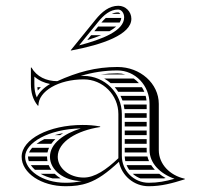

<svg xmlns="http://www.w3.org/2000/svg" viewBox="-20 -640 700 665"><path d="M319.8 -548 306.8 -532H359.3C368.3 -537.1 376.1 -542.5 382.3 -548ZM295.5 -518C291.1 -512.7 286.8 -507.3 282.5 -502H285.2C301.6 -507 316.7 -512.4 330.2 -518ZM367.1 -592H396.6C394.2 -595.4 391.2 -597 389 -597C381.3 -597 374.1 -595.2 367.1 -592ZM346.5 -578C341.4 -573.3 336.3 -568 331.2 -562H394.5C397.7 -567.2 399.6 -572.5 399.9 -578ZM226 -465C335.9 -485.5 435 -520.5 435 -575C435 -599.8 414.8 -620 390 -620C358.1 -620 332.8 -599 310.7 -571.7L225 -466ZM254.1 -482.9 320 -564.1C339.5 -588.1 361.2 -607 389 -607C400.6 -607 410 -594.9 410 -580C410 -533.6 335.2 -504 254.1 -482.9ZM328.4 -382H414.5C405.8 -384.6 396.5 -386 387 -386C366.7 -386 347.1 -384.6 328.4 -382ZM443.3 -368H340.9C348.9 -363.4 356.4 -358 363.3 -352H461.1C455.8 -358 449.8 -363.4 443.3 -368ZM471.5 -338H377.3C381.7 -333 385.7 -327.6 389.4 -322H479.8C477.5 -327.6 474.7 -333 471.5 -338ZM484.4 -308H397.3C399.9 -302.8 402.1 -297.5 404.1 -292H487.4C486.8 -297.5 485.8 -302.8 484.4 -308ZM488 -202V-218H412V-202ZM488 -188H412V-172H488ZM488 -158H412V-142H488ZM488 -128H412V-112H488.3C488.1 -114.6 488 -117.3 488 -120ZM488 -278H408.2C409.4 -272.8 410.4 -267.4 411 -262H488ZM488 -248H412C412 -247 412 -246 412 -245V-232H488ZM496.1 -82C493.8 -87.1 492 -92.5 490.6 -98H412C412.2 -92.5 412.8 -87.2 414 -82ZM503.7 -68H418.4C420.8 -62.3 423.8 -57 427.3 -52H516.3C511.6 -57 507.4 -62.4 503.7 -68ZM531.6 -38H439.8C447.6 -31.1 456.6 -25.6 466.6 -22H546.8C549.2 -22.5 551.5 -22.9 553.8 -23.4C545.9 -27.7 538.5 -32.6 531.6 -38ZM162.5 -22H190.6C182.8 -26.6 175.7 -32 169.5 -38H120.8C132.7 -31.2 146.7 -25.7 162.5 -22ZM79.7 -82H144.5C143.5 -86.9 143 -91.9 143 -97C143 -97.3 143 -97.7 143 -98H77C77 -97.7 77 -97.3 77 -97C77 -92.1 77.9 -87 79.7 -82ZM86.8 -68C90.6 -62.5 95.3 -57.1 101 -52H157.5C154 -57 151 -62.4 148.7 -68ZM169.8 -172H188.3C191.7 -174.5 195.2 -176.8 198.8 -179C188.5 -177 178.9 -174.7 169.8 -172ZM133.3 -158C123.1 -153 114.2 -147.6 106.7 -142H157.8C161.8 -147.7 166.4 -153 171.5 -158ZM91.2 -128C86.5 -122.7 82.9 -117.3 80.5 -112H144.5C145.7 -117.5 147.5 -122.9 149.8 -128ZM121.5 -338H109.4C109.7 -333.6 110.2 -329.6 110.7 -326.5C114.3 -330.8 117.9 -334.6 121.5 -338ZM390 -245V-92C348 -52 308.1 -25 270 -25C220.3 -25 180 -57.3 180 -97C180 -149 246.7 -188 327 -200V-202C305.8 -205.7 287.6 -207.2 266.1 -207.2C149.6 -207.2 55 -157.9 55 -97C55 -40.7 123.1 5 207 5C235.3 5 259.6 2.5 286 -7C318.7 -18.7 350.7 -41 392 -79.7C401.4 -31.4 444 5 495 5C539.6 5 577 -5.4 620 -19V-21C568 -32.4 530 -71.8 530 -120V-280C530 -350.7 465.9 -408 387 -408C311.4 -408 247.8 -390.2 178.3 -358.9C140.3 -358.9 107.1 -374.5 89 -406H87V-349C87 -320.4 93.3 -295.5 111 -274H113C113 -324.3 183.2 -365.1 269.7 -365.1C336.1 -365.1 390 -311.3 390 -245ZM153.4 -349.1C132.4 -336.9 116.2 -321.2 107.4 -302.6C101.3 -316.7 99 -331.5 99 -349V-374.8C114.2 -361.3 133 -352.9 153.4 -349.1ZM263 -13C243.7 -8.5 226.9 -7 207 -7C125.7 -7 67 -51.3 67 -97C67 -144.4 146.9 -193.2 259.9 -195.2C201.4 -176.9 153 -142.9 153 -97C153 -50.6 202.3 -13 263 -13ZM259.1 -376.9C300.2 -389.3 341.4 -396 387 -396C448.3 -396 498 -344 498 -280V-120C498 -74.5 534.8 -38.3 584.4 -20.8C552.8 -12 527 -7 495 -7C443.7 -7 402 -48.7 402 -100V-245C402 -317.9 342.7 -377.1 269.7 -377.1C266.5 -377.1 262.6 -377 259.1 -376.9Z"/></svg>

Font: SortefaxS02
Style: Medium
Weight: 500
Designer: gluk
Foundry: gluk
Version: Version 0.261